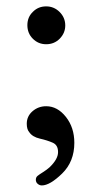

<svg xmlns="http://www.w3.org/2000/svg" viewBox="-20 -431 267 599"><path d="M124 -99.6Q159.2 -99.6 185.5 -66.4Q211.9 -33.2 211.9 14.6Q211.9 73.2 173.8 110.4Q135.7 147.5 110.4 147.5Q103.5 147.5 97.7 142.6Q91.8 137.7 91.8 129.9Q91.8 122.1 97.2 117.7Q102.5 113.3 114.3 106Q126 98.6 134.8 90.8Q161.1 65.4 161.1 43.9V43Q161.1 21.5 144.5 14.2Q127.9 6.8 104.5 1.5Q81.1 -3.9 71.3 -18.6Q63.5 -27.3 63.5 -44.9Q63.5 -68.4 81.5 -84Q99.6 -99.6 124 -99.6ZM83 -394.5Q99.6 -411.1 124 -411.1Q148.4 -411.1 166 -393.6Q183.6 -376 183.6 -351.6Q183.6 -328.1 166.5 -310.5Q149.4 -293 124 -293Q99.6 -293 82.5 -310.1Q65.4 -327.1 65.4 -352.5Q65.4 -377.9 83 -394.5Z"/></svg>

Font: Goudy Bookletter 1911
Style: Regular
Weight: 400
Version: Version 2010.07.03